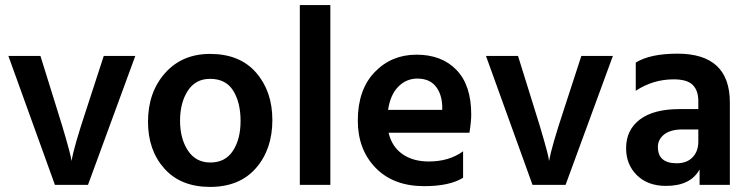

<svg xmlns="http://www.w3.org/2000/svg" viewBox="-20 -727 2949 755"><path d="M326 0H196L13 -507H139L206 -292Q226 -229 240 -179.5Q254 -130 258 -112L261 -94Q271 -150 318 -292L388 -507H512Z M1051 -255Q1051 -140 986.5 -66Q922 8 806 8Q691 8 626.5 -64Q562 -136 562 -248Q562 -364 629 -439.5Q696 -515 806 -515Q923 -515 987 -441.5Q1051 -368 1051 -255ZM688 -252Q688 -182 719 -135Q750 -88 807 -88Q866 -88 896 -134Q926 -180 926 -251Q926 -324 897 -370.5Q868 -417 806 -417Q749 -417 718.5 -370Q688 -323 688 -252Z M1279 0H1159V-707H1279Z M1801 -28Q1748 5 1648 5Q1527 5 1457 -67Q1387 -139 1387 -253Q1387 -374 1453 -443Q1519 -512 1618 -512Q1717 -512 1775 -452Q1833 -392 1833 -277Q1833 -249 1826 -205H1508Q1521 -150 1562.5 -121Q1604 -92 1666 -92Q1746 -92 1801 -132ZM1621 -418Q1578 -418 1546.5 -386.5Q1515 -355 1506 -295H1719V-310Q1717 -359 1692.5 -388.5Q1668 -418 1621 -418Z M2204 0H2074L1891 -507H2017L2084 -292Q2104 -229 2118 -179.5Q2132 -130 2136 -112L2139 -94Q2149 -150 2196 -292L2266 -507H2390Z M2641 -85Q2681 -85 2703.5 -108.5Q2726 -132 2726 -170V-218H2664Q2617 -218 2592 -198.5Q2567 -179 2567 -149Q2567 -85 2641 -85ZM2731 -61Q2696 4 2599 4Q2527 4 2484.5 -38Q2442 -80 2442 -144Q2442 -216 2496 -257Q2550 -298 2652 -298H2726V-329Q2726 -371 2704 -393Q2682 -415 2629 -415Q2548 -415 2480 -370V-481Q2537 -516 2644 -516Q2850 -516 2850 -324V0H2731Z"/></svg>

Font: Hind Madurai SemiBold
Style: Regular
Weight: 600
Designer: Jyotish Sonowal
Foundry: Indian Type Foundry
Version: Version 1.001;PS 1.0;hotconv 1.0.86;makeotf.lib2.5.63406; tt